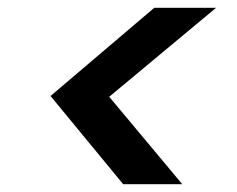

<svg xmlns="http://www.w3.org/2000/svg" viewBox="-20 -597 611 494"><path d="M536 -577 261 -348 449 -123H297L110 -350L377 -577Z"/></svg>

Font: DM Sans SemiBold
Style: Italic
Weight: 600
Italic angle: -10°
Designer: Colophon Foundry, Jonny Pinhorn
Foundry: Colophon Foundry
Version: Version 4.004;gftools[0.9.30]